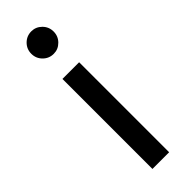

<svg xmlns="http://www.w3.org/2000/svg" viewBox="-235 -707 724 724"><g transform="rotate(-45 127.0 -345.0)"><path d="M83 0V-480H172V0ZM127 -570Q102 -570 84.5 -587.5Q67 -605 67 -630Q67 -655 84.5 -672.5Q102 -690 127 -690Q151 -690 168.5 -672.5Q186 -655 186 -630Q186 -605 168.5 -587.5Q151 -570 127 -570Z"/></g></svg>

Font: Zen Kaku Gothic Antique Medium
Style: Regular
Weight: 500
Designer: Yoshimichi Ohira
Foundry: Positype
Version: Version 1.002